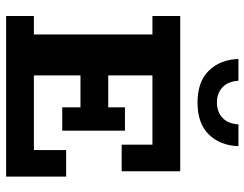

<svg xmlns="http://www.w3.org/2000/svg" viewBox="-108 -710 818 643"><g transform="rotate(90 301.5 -389.0)"><path d="M34 0V-93H96V-490H34V-583H554V-387H465V-490H233V-342H340V-398H418V-188H340V-249H233V-93H483V-201H572V0ZM324 -641Q254 -641 217 -679Q180 -717 178 -778H251Q253 -743 273 -724.5Q293 -706 324 -706Q355 -706 375 -724.5Q395 -743 397 -778H470Q468 -717 431 -679Q394 -641 324 -641Z"/></g></svg>

Font: Rokkitt
Style: Bold
Weight: 700
Designer: Vernon Adams
Foundry: Vernon Adams
Version: Version 3.103